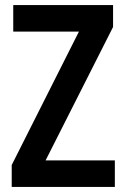

<svg xmlns="http://www.w3.org/2000/svg" viewBox="-20 -734 495 754"><path d="M431 0H26V-86L290 -610H32V-714H424V-628L159 -104H431Z"/></svg>

Font: Noto Sans Myanmar Condensed SemiBold
Style: Regular
Weight: 600
Width: 3
Designer: Monotype Design Team
Foundry: Monotype Imaging Inc.
Version: Version 2.107; ttfautohint (v1.8.4.7-5d5b)